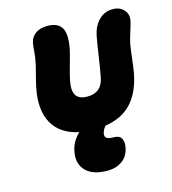

<svg xmlns="http://www.w3.org/2000/svg" viewBox="-119 -738 905 1013"><g transform="rotate(-15 333.0 -231.0)"><path d="M342.8 179.2Q263.2 179.2 225.1 139.6Q187 100.1 200.2 35.2Q208.5 -13.7 251 -56.2Q150.9 -77.1 109.9 -150.9Q68.8 -224.6 92.8 -342.8Q97.7 -367.7 109.1 -410.4Q120.6 -453.1 123 -466.8Q129.4 -497.6 131.6 -526.9Q133.8 -556.2 137.2 -575.2Q143.1 -605.5 168.2 -623.3Q193.4 -641.1 232.9 -641.1Q290 -641.1 310.8 -606Q331.5 -570.8 315.9 -492.2Q311.5 -469.7 295.4 -413.3Q279.3 -356.9 274.9 -333Q263.7 -278.3 280 -252.2Q296.4 -226.1 341.8 -226.1Q420.4 -226.1 435.1 -304.2Q444.3 -350.6 454.1 -417.5Q463.9 -484.4 471.2 -522.9Q481.4 -574.2 512.5 -605.7Q543.5 -637.2 588.9 -637.2Q627 -637.2 649.2 -613Q671.4 -588.9 664.1 -553.2Q660.6 -535.6 648.2 -497.1Q635.7 -458.5 631.8 -438Q627.4 -415 621.1 -360.8Q614.7 -306.6 609.9 -279.8Q590.8 -181.6 538.8 -124.8Q486.8 -67.9 394 -53.2Q378.4 -36.1 374 -15.1Q371.1 1 380.9 9Q390.6 17.1 418.9 17.1Q451.2 17.1 461.7 36.9Q472.2 56.6 465.8 86.9Q456.5 132.8 423.1 156Q389.6 179.2 342.8 179.2Z"/></g></svg>

Font: Shantell Sans Irregular Bouncy
Style: Italic
Weight: 800
Italic angle: -11.31°
Designer: Stephen Nixon, Anya Danilova, Shantell Martin
Foundry: Arrow Type
Version: Version 1.006;[9816181b4]